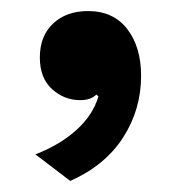

<svg xmlns="http://www.w3.org/2000/svg" viewBox="-20 -173 321 347"><path d="M235 -36Q235 25 202.5 75.5Q170 126 107 154L44 106Q88 89 118 62Q148 35 158 1L154 -2Q144 8 125 8Q96 8 74 -12Q52 -32 52 -69Q52 -108 76 -130.5Q100 -153 139 -153Q185 -153 210 -120.5Q235 -88 235 -36Z"/></svg>

Font: Work Sans SemiBold
Style: Regular
Weight: 600
Designer: Wei Huang
Foundry: Wei Huang
Version: Version 1.500